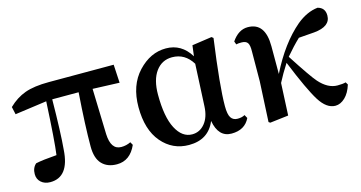

<svg xmlns="http://www.w3.org/2000/svg" viewBox="-65 -815 2059 1096"><g transform="rotate(-15 964.5 -267.5)"><path d="M491 -436 499 -166Q503 -73 564 -73Q594 -73 620 -86L630 -68Q593 16 515 16Q459 16 427 -17.5Q395 -51 395 -121Q395 -244 409 -438H253Q251 -242 242 -143Q232 16 121 16Q88 16 67 -2.5Q46 -21 46 -51Q46 -88 70 -109Q111 -118 194 -124Q205 -203 217 -436L29 -410L19 -455Q64 -499 118 -518.5Q172 -538 260 -538H643L649 -430Z M1082 -174 1094 -423Q1051 -493 975 -493Q915 -493 879 -444Q843 -395 843 -307Q843 -175 879 -106.5Q915 -38 974 -38Q1019 -38 1049 -74.5Q1079 -111 1082 -174ZM1290 -67 1301 -47Q1271 16 1192 16Q1115 16 1097 -84Q1056 16 941 16Q844 16 780.5 -58.5Q717 -133 717 -267Q717 -396 789.5 -473.5Q862 -551 954 -551Q1046 -551 1098 -466L1106 -529L1223 -546L1233 -538Q1195 -262 1195 -145Q1195 -96 1208 -76.5Q1221 -57 1247 -57Q1273 -57 1290 -67Z M1896 -98 1905 -83Q1890 -35 1863 -9.5Q1836 16 1806 16Q1754 16 1712 -51Q1670 -118 1599 -293Q1564 -239 1539 -190Q1533 -71 1530 0L1421 13L1412 7L1424 -231L1425 -407Q1426 -444 1416 -458Q1406 -472 1380 -472Q1359 -472 1349 -469L1342 -488Q1382 -547 1437 -547Q1540 -547 1540 -407V-243Q1620 -404 1726 -494Q1787 -544 1851 -551Q1894 -540 1894 -494Q1894 -429 1796 -420L1704 -413Q1663 -374 1620 -323Q1709 -185 1739 -151Q1790 -93 1847 -93Q1878 -93 1896 -98Z"/></g></svg>

Font: Swei Spring CJKtc
Style: Bold
Weight: 700
Version: Version 1.021